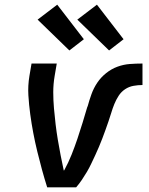

<svg xmlns="http://www.w3.org/2000/svg" viewBox="-20 -802 640 822"><path d="M182 0Q170 -38 159.5 -76.5Q149 -115 139.5 -154Q130 -193 122.5 -232.5Q115 -272 109.5 -312.5Q104 -353 101.5 -394Q99 -435 106 -477L115 -530H223L214 -477Q208 -442 208 -407.5Q208 -373 211 -338.5Q214 -304 218 -270.5Q222 -237 227.5 -204Q233 -171 239.5 -137.5Q246 -104 253 -72L255 -73Q273 -106 286.5 -140Q300 -174 311.5 -208Q323 -242 333.5 -276.5Q344 -311 354 -345L355 -346Q362 -372 371.5 -398.5Q381 -425 396.5 -448Q412 -471 434.5 -489Q457 -507 483 -516.5Q509 -526 536 -528Q563 -530 590 -530V-438Q571 -438 551.5 -434.5Q532 -431 515.5 -420Q499 -409 488 -392Q477 -375 469.5 -356.5Q462 -338 456.5 -319.5Q451 -301 444.5 -282.5Q438 -264 431.5 -245.5Q425 -227 418 -209Q411 -191 403.5 -173Q396 -155 387.5 -137Q379 -119 370.5 -101Q362 -83 352 -66Q342 -49 330.5 -32Q319 -15 306 0ZM447 -586 311 -718 395 -782 509 -634ZM277 -586 141 -718 225 -782 339 -634Z"/></svg>

Font: Iosevka Curly SmBdEx
Style: Italic
Weight: 600
Width: 7
Italic angle: -9°
Monospace: yes
Designer: Belleve Invis
Foundry: Belleve Invis
Version: Version 11.1.0; ttfautohint (v1.8.3)